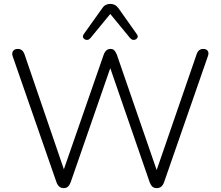

<svg xmlns="http://www.w3.org/2000/svg" viewBox="-20 -963 1136 989"><path d="M308 6Q282 6 271 -24L45 -674Q40 -690 47.5 -700.5Q55 -711 72 -711Q96 -711 106 -684L309 -91L514 -681Q525 -711 549 -711Q562 -711 569 -703.5Q576 -696 582 -681L787 -87L993 -684Q1002 -711 1027 -711Q1043 -711 1050 -701Q1057 -691 1051 -674L825 -24Q814 6 788 6Q773 6 765 -1.5Q757 -9 751 -24L548 -612L344 -24Q338 -9 330 -1.5Q322 6 308 6ZM446 -767Q437 -756 425.5 -757.5Q414 -759 409 -768Q404 -777 412 -788L507 -921Q515 -933 525.5 -938Q536 -943 548 -943Q560 -943 570.5 -938Q581 -933 590 -921L684 -788Q693 -777 687.5 -768Q682 -759 671 -757.5Q660 -756 650 -767L548 -891Z"/></svg>

Font: Nunito Light
Style: Regular
Weight: 300
Designer: Vernon Adams
Foundry: Vernon Adams
Version: Version 3.601; ttfautohint (v1.8.2.53-6de2)